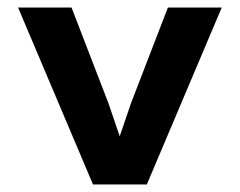

<svg xmlns="http://www.w3.org/2000/svg" viewBox="-20 -490 637 510"><path d="M569 -470 370 0H227L28 -470H170L268 -216L298 -128L328 -216L426 -470Z"/></svg>

Font: Kreadon
Style: Bold
Weight: 700
Designer: Reiya WATANABE
Foundry: StudioGnu
Version: Version 1.003; ttfautohint (v1.8.4.7-5d5b);gftools[0.9.32]